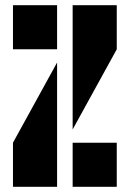

<svg xmlns="http://www.w3.org/2000/svg" viewBox="-20 -720 500 740"><path d="M30 -170 200 -479V0H30ZM30 -530V-700H200V-530ZM260 -221V-700H430V-530ZM260 0V-170H430V0Z"/></svg>

Font: Promplate
Style: Bold
Weight: 400
Designer: Evgeny Tarasenko
Foundry: Evgeny Tarasenko
Version: Version 1.000